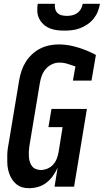

<svg xmlns="http://www.w3.org/2000/svg" viewBox="-20 -975 542 1003"><path d="M134 8Q120 8 113 7Q106 6 97 3.5Q88 1 79.5 -3.5Q71 -8 64.5 -13.5Q58 -19 52 -26Q46 -33 41.5 -40.5Q37 -48 33 -56.5Q29 -65 26.5 -73.5Q24 -82 22 -91Q20 -100 19 -109.5Q18 -119 18 -128.5Q18 -138 18 -147.5Q18 -157 18 -166.5Q18 -176 19 -185.5Q20 -195 21.5 -205Q23 -215 25 -224L80 -555Q84 -579 92 -603.5Q100 -628 113.5 -650Q127 -672 146.5 -690.5Q166 -709 189.5 -721Q213 -733 238 -738Q263 -743 288 -743Q314 -743 339.5 -738.5Q365 -734 389 -726.5Q413 -719 436 -709.5Q459 -700 481 -688L458 -554H361L374 -628Q354 -635 333 -641.5Q312 -648 290 -648Q270 -648 251 -639Q232 -630 218.5 -614Q205 -598 198 -578.5Q191 -559 188 -540L133 -209Q131 -195 130.5 -181.5Q130 -168 131 -154.5Q132 -141 136 -128.5Q140 -116 148 -106Q156 -96 168.5 -91.5Q181 -87 194 -87Q211 -87 228.5 -94.5Q246 -102 258 -115.5Q270 -129 276.5 -146Q283 -163 286 -180L307 -311H233L249 -406H434L367 0H265L281 -99Q271 -77 257 -57Q243 -37 223.5 -21.5Q204 -6 180 1Q156 8 134 8ZM316 -815Q296 -815 276.5 -817.5Q257 -820 239 -827.5Q221 -835 207 -848Q193 -861 184.5 -878Q176 -895 175 -915Q174 -935 177 -955H267Q265 -941 268.5 -928Q272 -915 281 -906.5Q290 -898 303 -895Q316 -892 329 -892Q343 -892 357 -895Q371 -898 383 -906.5Q395 -915 402.5 -928Q410 -941 412 -955H502Q499 -935 491 -915Q483 -895 469.5 -878Q456 -861 437 -848Q418 -835 398 -827.5Q378 -820 357.5 -817.5Q337 -815 316 -815Z"/></svg>

Font: Iosevka QP
Style: Bold Italic
Weight: 700
Italic angle: -9°
Designer: Belleve Invis
Foundry: Belleve Invis
Version: Version 20.0.0; ttfautohint (v1.8.4)